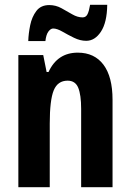

<svg xmlns="http://www.w3.org/2000/svg" viewBox="-20 -775 541 795"><path d="M302 -557Q371 -557 408.5 -507Q446 -457 446 -362V0H316V-324Q316 -382 304 -411.5Q292 -441 260 -441Q219 -441 202.5 -401Q186 -361 186 -263V0H56V-547H159L173 -477H181Q218 -557 302 -557ZM97 -605Q98 -636 105 -670.5Q112 -705 130.5 -729.5Q149 -754 184 -754Q211 -754 234.5 -741Q258 -728 279.5 -715.5Q301 -703 322 -703Q336 -703 342.5 -716.5Q349 -730 353 -755H424Q423 -682 398 -644Q373 -606 337 -606Q312 -606 286.5 -618.5Q261 -631 238.5 -644Q216 -657 200 -657Q190 -657 180.5 -644.5Q171 -632 168 -605Z"/></svg>

Font: Noto Sans Arabic ExtCond
Style: Bold
Weight: 700
Width: 2
Designer: Monotype Design Team, Nadine Chahine, Nizar Qandah and Khaled Hosny
Foundry: Monotype Imaging Inc.
Version: Version 2.012; ttfautohint (v1.8.4.7-5d5b)